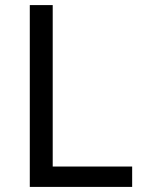

<svg xmlns="http://www.w3.org/2000/svg" viewBox="-20 -734 564 754"><path d="M97 0V-714H187V-80H499V0Z"/></svg>

Font: Noto Sans Myanmar UI
Style: Regular
Weight: 400
Designer: Monotype Design Team
Foundry: Monotype Imaging Inc.
Version: Version 2.103; ttfautohint (v1.8.4.7-5d5b)